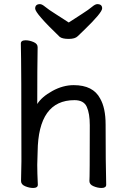

<svg xmlns="http://www.w3.org/2000/svg" viewBox="-20 -912 591 949"><path d="M481.9 17.1Q462.9 17.1 442.4 8.5Q421.9 0 421.9 -17.1Q423.8 -34.2 423.8 -293Q423.8 -351.1 408.9 -384Q394 -417 348.1 -417Q168.9 -417 166 -162.1L164.1 -97.2Q164.1 -59.1 167 1Q167 17.1 144 17.1Q125 17.1 104.5 8.5Q84 0 84 -17.1L85.9 -115.2Q85.9 -590.3 83 -696.8Q83 -712.9 106.9 -712.9Q125 -712.9 145.5 -704.3Q166 -695.8 166 -679.2Q164.1 -580.1 164.1 -397.9Q186 -433.1 238.5 -462.2Q291 -491.2 344.2 -491.2Q440.4 -491.2 475.1 -424.8Q502 -377.9 502 -296.9Q502 -105 504.9 1Q504.9 17.1 481.9 17.1ZM319.8 -719.7Q287.6 -719.7 274.9 -730Q153.8 -846.2 153.8 -869.6Q153.8 -891.6 177.7 -891.6Q187.5 -891.6 203.6 -878.2Q219.7 -864.7 253.9 -843.3Q288.1 -821.8 319.8 -800.8Q352.1 -821.8 385.5 -843.3Q418.9 -864.7 434.8 -878.2Q450.7 -891.6 460.9 -891.6Q484.9 -891.6 484.9 -870.6Q484.9 -849.6 397 -764.6Q377 -745.6 363.8 -732.7Q350.6 -719.7 319.8 -719.7Z"/></svg>

Font: LXGW WenKai Screen R
Style: Regular
Weight: 400
Designer: Fontworks Inc.
Version: Version 1.235;May 31, 2022